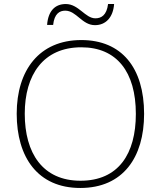

<svg xmlns="http://www.w3.org/2000/svg" viewBox="-20 -924 799 954"><path d="M214 -800H244C250 -856 276 -871 304 -871C360 -871 387 -799 452 -799C505 -799 542 -837 547 -904H517C510 -848 483 -833 454 -833C403 -833 371 -904 307 -904C253 -904 219 -869 214 -800ZM696 -358C696 -588 584 -725 384 -725C175 -725 63 -575 63 -359C63 -142 168 10 379 10C591 10 696 -142 696 -358ZM103 -359C103 -552 195 -689 384 -689C560 -689 655 -567 655 -358C655 -160 569 -26 380 -26C192 -26 103 -163 103 -359Z"/></svg>

Font: Noto Sans Gurmukhi UI ExtraLight
Style: Regular
Weight: 200
Designer: Jelle Bosma - Monotype Design Team
Foundry: Monotype Imaging Inc.
Version: Version 2.004